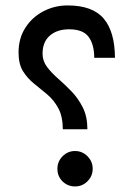

<svg xmlns="http://www.w3.org/2000/svg" viewBox="-20 -687 491 707"><path d="M48.3 -493.7Q48.3 -545.9 73.5 -585Q98.6 -624 139.9 -645.5Q181.2 -667 229 -667Q320.8 -667 361.8 -618.7Q402.8 -570.3 403.3 -474.1H327.1Q326.7 -524.4 305.9 -551.8Q285.2 -579.1 234.4 -579.1Q190.4 -579.1 163.6 -555.9Q136.7 -532.7 136.7 -489.3Q136.7 -462.4 153.3 -440.4Q169.9 -418.5 194.6 -397Q219.2 -375.5 243.7 -350.1Q268.1 -324.7 284.9 -291.3Q301.8 -257.8 301.8 -210.9H211.4Q210.9 -258.8 194.6 -288.8Q178.2 -318.8 153.8 -339.4Q129.4 -359.9 105.2 -379.2Q81.1 -398.4 64.7 -424.8Q48.3 -451.2 48.3 -493.7ZM191.4 -65.4Q191.4 -92.3 210.4 -111.6Q229.5 -130.9 256.3 -130.9Q283.2 -130.9 302.2 -111.6Q321.3 -92.3 321.3 -65.4Q321.3 -38.6 302.2 -19.5Q283.2 -0.5 256.3 -0.5Q229.5 -0.5 210.4 -19Q191.4 -37.6 191.4 -65.4Z"/></svg>

Font: Vazir UI
Style: Regular-UI
Weight: 400
Designer: Saber Rastikerdar
Foundry: Saber Rastikerdar
Version: Version 30.1.0